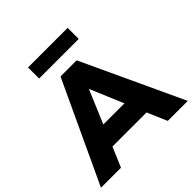

<svg xmlns="http://www.w3.org/2000/svg" viewBox="-245 -1080 1262 1262"><g transform="rotate(-45 386.5 -449.0)"><path d="M-17 0 312 -705H462L790 0H604L521 -193L592 -138H180L251 -193L169 0ZM385 -513 268 -236 241 -283H532L504 -236L387 -513ZM203 -795V-898H571V-795Z"/></g></svg>

Font: Nunito Sans 11pt Black
Style: Regular
Weight: 900
Version: Version 3.101;gftools[0.9.27]